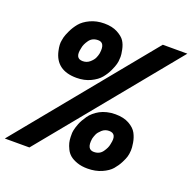

<svg xmlns="http://www.w3.org/2000/svg" viewBox="-176 -882 1014 1013"><g transform="rotate(20 331.0 -375.0)"><path d="M-45 0 569 -750H707L93 0ZM200 -430Q85 -430 63 -531Q55 -567 60 -589Q60 -593 63.5 -607Q67 -621 79 -646.5Q91 -672 109.5 -694.5Q128 -717 163 -733.5Q198 -750 242 -750Q286 -750 316 -734Q346 -718 358.5 -699Q371 -680 376.5 -652.5Q382 -625 381.5 -613.5Q381 -602 380 -590V-589Q380 -586 376.5 -572Q373 -558 361.5 -533Q350 -508 331.5 -485.5Q313 -463 278.5 -446.5Q244 -430 200 -430ZM201 -524Q224 -524 240.5 -538.5Q257 -553 263 -566.5Q269 -580 271 -590L272 -595Q281 -656 241 -656Q208 -656 191 -632Q174 -608 171 -589L170 -584Q156 -524 201 -524ZM418 0Q385 0 359.5 -9Q334 -18 319 -30.5Q304 -43 295 -61.5Q286 -80 282.5 -94.5Q279 -109 278.5 -126.5Q278 -144 278.5 -149.5Q279 -155 280 -161L281 -166Q282 -172 285 -181.5Q288 -191 292.5 -203Q297 -215 304.5 -228Q312 -241 321 -254Q330 -267 344 -279Q358 -291 374.5 -300Q391 -309 413 -314.5Q435 -320 460 -320Q507 -320 538 -302.5Q569 -285 581.5 -261.5Q594 -238 598.5 -210.5Q603 -183 602 -168.5Q601 -154 600 -149Q600 -146 596.5 -133Q593 -120 581 -96.5Q569 -73 551 -52Q533 -31 498 -15.5Q463 0 418 0ZM420 -94Q452 -94 469 -118Q486 -142 489 -161L490 -166Q504 -226 459 -226Q436 -226 419.5 -211Q403 -196 397.5 -183.5Q392 -171 389 -160L388 -155Q379 -94 420 -94Z"/></g></svg>

Font: Hermit
Style: Bold Italic
Weight: 700
Italic angle: -10°
Designer: Pablo Caro
Version: Version 2.000;PS 002.000;hotconv 1.0.88;makeotf.lib2.5.64775